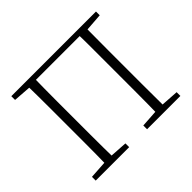

<svg xmlns="http://www.w3.org/2000/svg" viewBox="-152 -879 1084 1084"><g transform="rotate(-45 389.5 -337.0)"><path d="M156 0Q157 -51 157.5 -101.5Q158 -152 158 -205Q158 -258 158 -315V-365Q158 -417 158 -468.5Q158 -520 157.5 -571.5Q157 -623 156 -674H215Q214 -623 213.5 -571.5Q213 -520 213 -468.5Q213 -417 213 -365V-315Q213 -258 213 -205.5Q213 -153 213.5 -102Q214 -51 215 0ZM563 0Q564 -51 564.5 -101.5Q565 -152 565 -205Q565 -258 565 -315V-365Q565 -417 565 -468.5Q565 -520 565 -571.5Q565 -623 563 -674H622Q622 -623 621.5 -571.5Q621 -520 621 -468.5Q621 -417 621 -365V-315Q621 -258 621 -205.5Q621 -153 621.5 -102Q622 -51 622 0ZM51 0V-30L176 -38H194L318 -30V0ZM461 0V-30L584 -38H603L727 -30V0ZM51 -644V-674H183V-635H175ZM596 -635V-674H727V-644L604 -635ZM186 -641V-674H593V-641Z"/></g></svg>

Font: Source Serif 4 18pt Light
Style: Regular
Weight: 300
Designer: Frank Grießhammer
Foundry: Adobe Systems Incorporated
Version: Version 4.004;hotconv 1.0.116;makeotfexe 2.5.65601